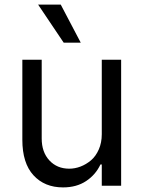

<svg xmlns="http://www.w3.org/2000/svg" viewBox="-20 -804 621 831"><path d="M420.5 -223Q420.5 -186.4 407.5 -157Q394.5 -127.5 373.6 -109.9Q352.6 -92.3 328.5 -83.1Q304.3 -73.9 279.8 -73.9Q226.9 -73.9 193.7 -109.7Q160.5 -145.6 160.5 -204.5V-545.5H76.7V-198.9Q76.7 -98 124.8 -45.5Q172.9 7.1 252.8 7.1Q311.4 7.1 352.8 -20.4Q394.2 -47.9 414.8 -92.3H420.5V0H504.3V-545.5H420.5ZM255.7 -619.3H329.5L242.9 -784.1H144.9Z"/></svg>

Font: Inter-Regular
Style: Regular
Weight: 500
Designer: Rasmus Andersson
Foundry: rsms
Version: ""